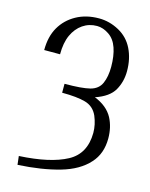

<svg xmlns="http://www.w3.org/2000/svg" viewBox="-137 -845 875 1123"><g transform="rotate(15 300.0 -283.5)"><path d="M554 -94Q554 -162 526 -216Q494 -276 416 -307Q499 -335 528.5 -387Q558 -439 558 -503Q558 -578 529 -637Q500 -696 442 -727.5Q384 -759 321 -759Q243 -759 183.5 -726Q124 -693 91 -636Q58 -579 58 -497H154Q154 -567 175.5 -614Q197 -661 235 -687Q273 -713 321 -713Q357 -713 393 -689Q429 -665 445.5 -617Q462 -569 462 -503Q462 -444 444 -403Q426 -362 377.5 -349.5Q329 -337 224 -337V-283Q314 -283 365.5 -268.5Q417 -254 440 -203Q461 -153 461 -103Q460 24 363 76Q263 130 75 140L81 192Q226 184 334 153Q442 122 500 57Q554 -2 554 -94Z"/></g></svg>

Font: LXGW Marker Gothic
Style: Regular
Weight: 400
Version: Version 1.001